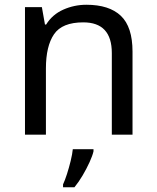

<svg xmlns="http://www.w3.org/2000/svg" viewBox="-20 -566 658 807"><path d="M343 -546Q439 -546 488 -499.5Q537 -453 537 -349V0H450V-343Q450 -472 330 -472Q241 -472 207 -422Q173 -372 173 -278V0H85V-536H156L169 -463H174Q200 -505 246 -525.5Q292 -546 343 -546ZM373 70Q369 88 356.5 115.5Q344 143 327.5 171Q311 199 293 221H245V209Q253 192 261.5 165.5Q270 139 277 110.5Q284 82 286 61H373Z"/></svg>

Font: Noto Sans Coptic
Style: Regular
Weight: 400
Designer: Monotype Design Team, Denis Moyogo Jacquerye
Foundry: Monotype Imaging Inc.
Version: Version 2.002; ttfautohint (v1.8.4.7-5d5b)